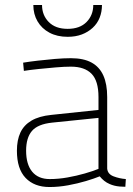

<svg xmlns="http://www.w3.org/2000/svg" viewBox="-20 -743 535 772"><path d="M179 9Q118 9 83 -27.5Q48 -64 48 -137Q48 -180 62 -210Q76 -240 106.5 -258Q137 -276 186 -281L376 -301V-353Q376 -418 348 -446.5Q320 -475 265 -475Q239 -475 204 -472Q169 -469 135 -465.5Q101 -462 76 -458L73 -491Q97 -495 131 -499Q165 -503 200.5 -506Q236 -509 265 -509Q316 -509 348 -491.5Q380 -474 395.5 -439.5Q411 -405 411 -353V-65Q413 -43 436.5 -34Q460 -25 486 -23L484 8Q473 8 461.5 7Q450 6 440 3.5Q430 1 421 -3Q409 -8 399 -16Q389 -24 381 -34Q359 -25 325.5 -15Q292 -5 254 2Q216 9 179 9ZM180 -23Q215 -23 251.5 -29.5Q288 -36 321 -45.5Q354 -55 376 -64V-269L190 -250Q132 -244 108.5 -216.5Q85 -189 85 -137Q85 -82 109.5 -52.5Q134 -23 180 -23ZM252 -595Q210 -595 179 -611.5Q148 -628 131 -657Q114 -686 114 -723H149Q149 -682 176 -654.5Q203 -627 252 -627Q301 -627 328 -654.5Q355 -682 355 -723H390Q390 -695 380.5 -671.5Q371 -648 352.5 -631Q334 -614 309 -604.5Q284 -595 252 -595Z"/></svg>

Font: Cairo Play ExtraLight
Style: Regular
Weight: 250
Version: Version 3.119